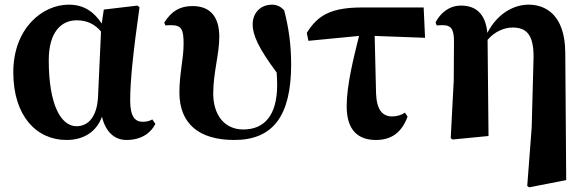

<svg xmlns="http://www.w3.org/2000/svg" viewBox="-20 -583 2520 823"><path d="M400 -164C395 -86 361 -42 308 -42C241 -42 189 -134 189 -325C189 -445 242 -496 309 -496C352 -496 386 -480 413 -448ZM633 -71C622 -65 610 -61 591 -61C560 -61 538 -82 538 -152C538 -238 551 -360 578 -552L569 -559L425 -542L416 -482C384 -531 341 -563 275 -563C161 -563 37 -461 37 -273C37 -85 137 17 265 17C342 17 395 -21 417 -83C432 -19 470 17 522 17C590 17 629 -17 646 -52Z M689 -474C693 -475 710 -475 714 -475C758 -475 767 -457 767 -395C767 -331 749 -267 749 -187C749 -51 835 17 984 17C1148 17 1228 -83 1228 -307C1228 -393 1217 -467 1198 -539C1184 -554 1168 -563 1146 -563C1100 -563 1063 -531 1063 -478C1063 -434 1087 -378 1166 -272C1167 -254 1168 -235 1168 -219C1168 -86 1111 -28 1023 -28C940 -28 894 -93 894 -182C894 -271 920 -352 920 -424C920 -512 881 -557 805 -557C753 -557 716 -537 684 -486Z M1586 -429 1802 -421 1796 -551H1534C1402 -551 1343 -520 1295 -442L1302 -408L1519 -429C1496 -336 1466 -219 1466 -127C1466 -20 1520 17 1591 17C1658 17 1702 -15 1727 -83L1716 -100C1700 -90 1682 -84 1661 -84C1620 -84 1595 -111 1592 -181Z M2403 -357C2402 -521 2317 -563 2246 -563C2184 -563 2113 -527 2069 -442C2061 -527 2017 -559 1956 -559C1904 -559 1867 -526 1847 -487L1852 -474C1856 -475 1876 -475 1879 -475C1911 -475 1926 -461 1926 -406L1925 -239L1912 9L1920 15L2074 0L2070 -412C2101 -449 2143 -465 2177 -465C2232 -465 2269 -440 2267 -334L2259 -36L2240 214L2248 220L2407 189Z"/></svg>

Font: Noto Serif TC Black
Style: Regular
Weight: 900
Version: Version 1.001;PS 1.001;hotconv 16.6.54;makeotf.lib2.5.65590